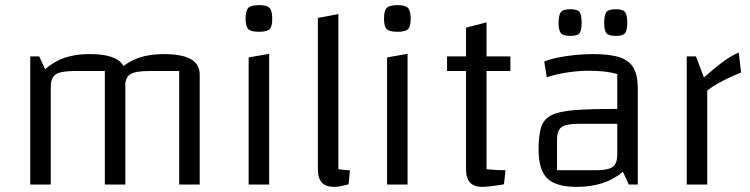

<svg xmlns="http://www.w3.org/2000/svg" viewBox="-20 -720 2927 749"><path d="M98 0V-500H133L156 -450Q190 -480 231.5 -494.5Q273 -509 329 -509Q399 -509 434 -489.5Q469 -470 469 -430V0H389V-443H272Q217 -443 197.5 -430Q178 -417 178 -380V0ZM389 0V-500L446 -450Q480 -480 521.5 -494.5Q563 -509 619 -509Q689 -509 724 -489.5Q759 -470 759 -430V0H679V-443H562Q507 -443 487.5 -430Q468 -417 468 -380V0Z M950 -496 1030 -510V0H950ZM991 -596Q959 -596 948.5 -606.5Q938 -617 938 -647Q938 -678 948.5 -689Q959 -700 991 -700Q1021 -700 1031.5 -689Q1042 -678 1042 -647Q1042 -617 1032 -606.5Q1022 -596 991 -596Z M1300 -60Q1308 -59 1320.5 -57.5Q1333 -56 1345 -56L1340 -1Q1321 4 1308.5 6.5Q1296 9 1283 9Q1251 9 1235.5 -8Q1220 -25 1220 -59V-650L1300 -665Z M1490 -496 1570 -510V0H1490ZM1531 -596Q1499 -596 1488.5 -606.5Q1478 -617 1478 -647Q1478 -678 1488.5 -689Q1499 -700 1531 -700Q1561 -700 1571.5 -689Q1582 -678 1582 -647Q1582 -617 1572 -606.5Q1562 -596 1531 -596Z M1861 9Q1829 9 1813.5 -8Q1798 -25 1798 -59V-612L1878 -633V-60Q1891 -59 1907.5 -57.5Q1924 -56 1952 -56L1946 -1Q1916 4 1895 6.5Q1874 9 1861 9ZM1724 -443V-500H1971V-443Z M2230 9Q2149 9 2115 -24Q2081 -57 2081 -137Q2081 -190 2090.5 -222Q2100 -254 2129 -269.5Q2158 -285 2217 -290Q2276 -295 2376 -295H2418V-237H2237Q2188 -237 2170.5 -224Q2153 -211 2153 -175V-56H2306Q2354 -56 2371 -69.5Q2388 -83 2388 -118V-431Q2346 -444 2277 -444Q2239 -444 2197.5 -438Q2156 -432 2113 -419L2103 -480Q2125 -489 2157 -495.5Q2189 -502 2224.5 -505.5Q2260 -509 2293 -509Q2359 -509 2397 -496.5Q2435 -484 2451.5 -455Q2468 -426 2468 -376V0H2433L2410 -50Q2341 9 2230 9ZM2383 -580Q2353 -580 2345 -591.5Q2337 -603 2337 -631Q2337 -660 2345 -672Q2353 -684 2383 -684Q2411 -684 2419 -672Q2427 -660 2427 -631Q2427 -603 2419 -591.5Q2411 -580 2383 -580ZM2205 -580Q2176 -580 2167.5 -591.5Q2159 -603 2159 -631Q2159 -660 2167.5 -672Q2176 -684 2205 -684Q2234 -684 2241.5 -672Q2249 -660 2249 -631Q2249 -603 2241.5 -591.5Q2234 -580 2205 -580Z M2695 -500 2726 -418Q2775 -461 2806 -483Q2837 -505 2862 -515L2871 -437Q2848 -428 2824.5 -417Q2801 -406 2779 -393.5Q2757 -381 2739 -367V0H2659V-500Z"/></svg>

Font: Changa ExtraLight Light
Style: Regular
Weight: 300
Version: Version 3.002; ttfautohint (v1.8.2)